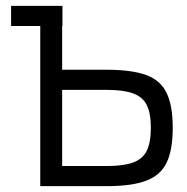

<svg xmlns="http://www.w3.org/2000/svg" viewBox="-20 -638 640 658"><path d="M118 0V-618H193V-17L141 -69H345Q403 -69 436 -81Q469 -93 483 -121.5Q497 -150 497 -200Q497 -250 483 -278Q469 -306 436 -318Q403 -330 345 -330H146V-399H345Q431 -399 480.5 -381Q530 -363 551 -319.5Q572 -276 572 -200Q572 -124 551 -80.5Q530 -37 480.5 -18.5Q431 0 345 0ZM18 -549V-618H194V-549Z"/></svg>

Font: Victor Mono
Style: Regular
Weight: 400
Monospace: yes
Designer: Rune Bjørnerås
Version: Version 1.561;gftools[0.9.30]